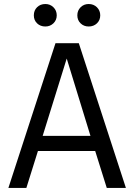

<svg xmlns="http://www.w3.org/2000/svg" viewBox="-20 -917 655 937"><path d="M501 0 444.6 -180H165.1L108.7 0H21L250.8 -706.2H364.6L594.4 0ZM305.6 -631.3 188.2 -253.8H421.5ZM145.1 -842.1Q145.1 -866.2 161 -881.8Q176.9 -897.4 201.5 -897.4Q224.6 -897.4 240.8 -881.5Q256.9 -865.6 256.9 -842.1Q256.9 -819 240.8 -803.3Q224.6 -787.7 201.5 -787.7Q176.9 -787.7 161 -803.1Q145.1 -818.5 145.1 -842.1ZM357.4 -842.1Q357.4 -865.6 373.3 -881.5Q389.2 -897.4 412.8 -897.4Q436.9 -897.4 453.1 -881.5Q469.2 -865.6 469.2 -842.1Q469.2 -818.5 453.1 -803.1Q436.9 -787.7 412.8 -787.7Q389.2 -787.7 373.3 -803.1Q357.4 -818.5 357.4 -842.1Z"/></svg>

Font: Fira Code Fixed
Style: Regular
Weight: 400
Monospace: yes
Designer: Carrois Corporate, Edenspiekermann AG, Nikita Prokopov
Foundry: Carrois Corporate, Edenspiekermann AG, Nikita Prokopov
Version: Version 5.002